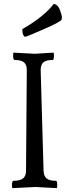

<svg xmlns="http://www.w3.org/2000/svg" viewBox="-20 -976 356 996"><path d="M96 -820V-825Q209 -890 259 -956Q281 -952 291 -924Q301 -896 301 -887Q301 -878 300 -875Q297 -864 207 -824.5Q117 -785 110 -785Q96 -791 96 -820ZM161 -697 258 -703Q260 -701 260 -685.5Q260 -670 255 -665Q219 -665 205 -652.5Q191 -640 191 -613L206 -90Q207 -63 221.5 -50.5Q236 -38 272 -38Q277 -33 277 -17.5Q277 -2 275 0L164 -6L45 0Q42 -3 42 -17.5Q42 -32 48 -38Q84 -38 99.5 -50.5Q115 -63 115 -90L119 -613Q119 -640 104.5 -652.5Q90 -665 54 -665Q48 -670 48 -685.5Q48 -701 50 -703Z"/></svg>

Font: Esteban
Style: Regular
Weight: 400
Designer: Angelica Diaz Rivera
Foundry: Angelica Diaz Rivera
Version: Version 1.002